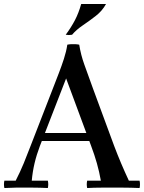

<svg xmlns="http://www.w3.org/2000/svg" viewBox="-26 -945 727 967"><path d="M-4 2Q-8 -17 -4 -35H53Q76 -80 93.5 -122.5Q111 -165 128 -210L248 -519Q258 -545 271 -578.5Q284 -612 296 -649Q308 -686 313 -720Q323 -722 333 -722.5Q343 -723 353 -722.5Q363 -722 373 -720L307 -550L175 -210Q158 -165 148 -122.5Q138 -80 134 -35H215Q219 -17 215 2Q174 0 141.5 0Q109 0 92 0Q74 0 52.5 0Q31 0 -4 2ZM623 -35H677Q681 -17 677 2Q654 1 634.5 0.5Q615 0 596 0Q577 0 554 0Q520 0 483.5 0Q447 0 413 2Q409 -17 413 -35H482Q474 -80 462 -122.5Q450 -165 433 -210L307 -550L373 -720Q381 -669 398.5 -620.5Q416 -572 442 -500L549 -210Q566 -165 584 -122.5Q602 -80 623 -35ZM438 -235H178V-275H438ZM508 -925Q489 -890 456 -864.5Q423 -839 390.5 -817Q358 -795 337 -770Q321 -767 305 -770Q333 -808 351.5 -843.5Q370 -879 383 -925Z"/></svg>

Font: Poltawski Nowy
Style: Regular
Weight: 400
Designer: Adam Pótawski, Mateusz Machalski, Borys Kosmynka, Ania Wieluska
Foundry: Capitalics.wtf
Version: Version 1.001;gftools[0.9.25]